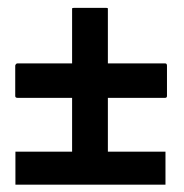

<svg xmlns="http://www.w3.org/2000/svg" viewBox="-20 -598 476 498"><path d="M167 -204.6V-344.2H25.4Q19.5 -344.2 19.5 -349.1V-427.7Q19.5 -428.7 21 -431.2Q22.5 -433.6 25.4 -433.6H167V-575.7Q167 -577.6 171.9 -577.6H255.4Q259.8 -577.6 259.8 -575.7V-433.6H408.2Q413.1 -433.6 413.1 -427.7V-349.1Q413.1 -344.2 408.2 -344.2H259.8V-204.6H409.2V-119.1H20V-204.6Z"/></svg>

Font: WRV
Style: Display
Weight: 400
Designer: Will Viles x Danh Hong
Version: Version 8.001; ttfautohint (v1.8.3)